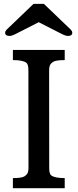

<svg xmlns="http://www.w3.org/2000/svg" viewBox="-20 -997 411 1017"><path d="M7.3 0ZM48.3 -53.7Q94.7 -53.7 108.9 -62.7Q123 -71.8 127 -82Q130.9 -92.3 130.9 -106.9L130.4 -625.5Q130.4 -657.2 119.1 -665Q100.1 -678.7 48.3 -678.7V-732.4H322.8V-678.7Q276.4 -678.7 262.2 -669.7Q248 -660.6 244.1 -650.4Q240.2 -640.1 240.2 -625.5L240.7 -106.9Q240.7 -75.2 252 -67.4Q271 -53.7 322.8 -53.7V0H48.3ZM362.8 -823.7Q362.8 -806.6 339.4 -806.6Q326.7 -807.1 310.5 -815.4L185.1 -879.4L59.6 -815.4Q43.5 -807.1 30.8 -806.6Q7.3 -806.6 7.3 -823.7Q7.3 -831.5 14.6 -839.4L157.7 -976.6H212.4L355.5 -839.4Q362.8 -831.5 362.8 -823.7Z"/></svg>

Font: Arbutus Slab
Style: Regular
Weight: 400
Version: Version 1.002; ttfautohint (v0.92) -l 10 -r 16 -G 200 -x 7 -